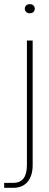

<svg xmlns="http://www.w3.org/2000/svg" viewBox="-70 -712 238 928"><path d="M-49.8 195.8V171.9H-5.9Q60.1 171.9 60.1 85.9V-516.1H87.9V85.9Q87.9 137.2 63.5 166.5Q39.1 195.8 -5.9 195.8ZM91.8 -654.3Q85.4 -647.9 74.2 -647.9Q63 -647.9 56.4 -654.3Q49.8 -660.6 49.8 -669.9Q49.8 -679.2 56.4 -685.5Q63 -691.9 74.2 -691.9Q85.4 -691.9 91.8 -685.5Q98.1 -679.2 98.1 -669.9Q98.1 -660.6 91.8 -654.3Z"/></svg>

Font: Creato Display Thin
Style: Regular
Weight: 265
Version: Version 1.000